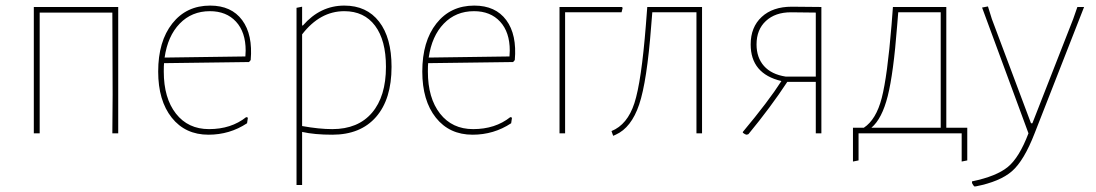

<svg xmlns="http://www.w3.org/2000/svg" viewBox="-20 -477 3921 687"><path d="M101 0V-452H403V0H382L383 -138L382 -432H122V0Z M726 5Q643 5 594.5 -56Q546 -117 546 -221Q546 -329 596.5 -393Q647 -457 732 -457Q808 -457 846.5 -405Q885 -353 877 -262L871 -255L567 -251Q566 -242 566 -221Q566 -126 609.5 -70.5Q653 -15 728 -15Q807 -15 861 -58L867 -56L864 -36Q802 5 726 5ZM731 -437Q666 -437 623 -392.5Q580 -348 569 -271L858 -275L859 -296Q859 -362 824.5 -399.5Q790 -437 731 -437Z M1061 -453V-386H1064Q1126 -457 1212 -457Q1292 -457 1336.5 -399.5Q1381 -342 1381 -238Q1381 -122 1325.5 -58.5Q1270 5 1169 5Q1105 5 1061 -5V185H1041V-449ZM1212 -437Q1125 -437 1061 -354V-26Q1122 -15 1169 -15Q1261 -15 1311 -73.5Q1361 -132 1361 -238Q1361 -333 1322 -385Q1283 -437 1212 -437Z M1671 5Q1588 5 1539.5 -56Q1491 -117 1491 -221Q1491 -329 1541.5 -393Q1592 -457 1677 -457Q1753 -457 1791.5 -405Q1830 -353 1822 -262L1816 -255L1512 -251Q1511 -242 1511 -221Q1511 -126 1554.5 -70.5Q1598 -15 1673 -15Q1752 -15 1806 -58L1812 -56L1809 -36Q1747 5 1671 5ZM1676 -437Q1611 -437 1568 -392.5Q1525 -348 1514 -271L1803 -275L1804 -296Q1804 -362 1769.5 -399.5Q1735 -437 1676 -437Z M1982 0V-452H2205L2208 -449L2204 -433H2002V0Z M2174 9 2168 -8Q2225 -31 2250 -108Q2275 -185 2291 -387L2296 -452H2492V0H2472V-433H2314L2310 -384Q2295 -186 2267 -103Q2239 -20 2183 5Z M2652 5Q2645 4 2638 -2V-5Q2730 -115 2776 -187Q2666 -213 2666 -318Q2666 -380 2705.5 -416.5Q2745 -453 2813 -453L2919 -452V0H2899V-184H2797Q2738 -94 2658 3ZM2791 -203H2899V-432L2810 -433Q2754 -433 2720.5 -402Q2687 -371 2687 -318Q2687 -271 2713.5 -241Q2740 -211 2791 -203Z M3032 101V-20H3071Q3115 -49 3135 -126.5Q3155 -204 3170 -387L3175 -452H3366V-20H3441V97L3421 101V0H3052V97ZM3190 -384Q3177 -215 3156.5 -133.5Q3136 -52 3098 -20H3346V-433H3194Z M3515 -454 3529 -409 3669 -36H3674L3820 -409L3835 -452H3859L3682 0Q3644 98 3601 135.5Q3558 173 3471 190H3466Q3462 186 3458 178V172Q3545 154 3586 120.5Q3627 87 3660 0L3494 -450Z"/></svg>

Font: Alegreya Sans Thin
Style: Regular
Weight: 100
Designer: Juan Pablo del Peral
Foundry: Huerta Tipografica
Version: Version 2.007